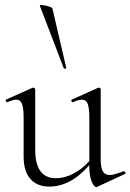

<svg xmlns="http://www.w3.org/2000/svg" viewBox="-20 -751 530 780"><path d="M484 -55Q488 -55 489.5 -50.5Q491 -46 487 -44L375 8L371 9Q362 9 352.5 -13.5Q343 -36 343 -71V-80Q302 -34 262 -13.5Q222 7 180 7Q131 7 103.5 -24Q76 -55 76 -115V-270Q76 -311 69.5 -328.5Q63 -346 47 -346Q32 -346 11 -336H9Q5 -336 3.5 -341Q2 -346 6 -347L111 -394L115 -395Q117 -395 120 -393Q123 -391 123 -388V-145Q123 -85 144 -56Q165 -27 207 -27Q242 -27 278 -45.5Q314 -64 343 -97V-270Q343 -311 336.5 -328.5Q330 -346 313 -346Q298 -346 277 -336H275Q271 -336 270 -341Q269 -346 273 -347L378 -394L381 -395Q384 -395 386.5 -393Q389 -391 389 -388V-105Q389 -71 397.5 -55.5Q406 -40 426 -40Q436 -40 450.5 -44.5Q465 -49 482 -55ZM193 -716 249 -476Q251 -474 245.5 -472.5Q240 -471 239 -474L142 -727Q140 -732 152.5 -730.5Q165 -729 179 -724.5Q193 -720 193 -716Z"/></svg>

Font: Cormorant Infant Light
Style: Regular
Weight: 300
Designer: Christian Thalmann (Catharsis Fonts)
Version: Version 3.000